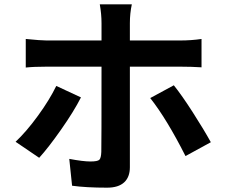

<svg xmlns="http://www.w3.org/2000/svg" viewBox="-20 -821 1040 887"><path d="M589 -801Q580 -759 580 -714V-634H812Q864 -634 911 -641V-510Q864 -513 813 -513H580V-48Q580 -3 553.5 21.5Q527 46 475 46Q377 46 313 37L300 -87Q364 -75 397.5 -75Q431 -75 439 -83Q447 -91 448 -119.5Q449 -148 449 -512V-513H195Q136 -513 99 -509V-641Q169 -634 195 -634H449V-714Q449 -756 441 -801ZM354 -371Q321 -306 262 -222Q203 -138 161 -92L52 -166Q102 -213 155.5 -286.5Q209 -360 240 -424ZM783 -427Q820 -381 871 -301.5Q922 -222 954 -164L837 -100Q750 -272 674 -368Z"/></svg>

Font: Swei Fan Sans CJK TC
Style: Bold
Weight: 700
Version: Version 2.130